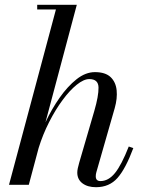

<svg xmlns="http://www.w3.org/2000/svg" viewBox="-20 -770 598 800"><path d="M373 -308Q391 -370 390.5 -405.2Q390 -440.5 352 -440.5Q329 -440.5 299.8 -417Q270.5 -393.5 240.8 -353.2Q211 -313 184.8 -261.5Q158.5 -210 141 -153.5L100 0H17.5L213 -730.5H135V-750H300L169.5 -260.5Q195 -315 228.2 -362.5Q261.5 -410 299 -439.8Q336.5 -469.5 375.5 -469.5Q419 -469.5 440.8 -448.8Q462.5 -428 466 -394Q469.5 -360 458 -319.5L381.5 -52.5Q379 -44 379 -35.5Q379 -15.5 398.5 -15.5Q432 -15.5 459.2 -49.2Q486.5 -83 516.5 -159.5L535.5 -153Q503.5 -67 469.5 -28.5Q435.5 10 380 10Q345 10 323.5 -6.2Q302 -22.5 302 -51Q302 -59 304.2 -69.2Q306.5 -79.5 310 -92Z"/></svg>

Font: Bodoni* 11pt
Style: Italic
Weight: 400
Italic angle: -13°
Version: Version 2.3